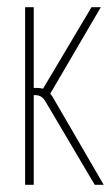

<svg xmlns="http://www.w3.org/2000/svg" viewBox="-20 -515 309 535"><path d="M108 -230Q98 -250 78 -250H74V0H50V-495H74V-270H82Q87 -270 91 -269.5Q95 -269 100 -268L235 -495H261L120 -254Q122 -251 124.5 -248Q127 -245 129 -241L269 0H244Z"/></svg>

Font: Moniqa Thin Paragraph
Style: Regular
Weight: 100
Designer: Rajesh Rajput
Foundry: Rajesh Rajput
Version: Version 1.000